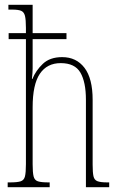

<svg xmlns="http://www.w3.org/2000/svg" viewBox="-20 -780 497 800"><path d="M12 0V-20H21Q52 -20 66 -24.5Q80 -29 84 -45Q88 -61 88 -96V-617H16V-642H88V-664Q88 -698 84 -714Q80 -730 68 -735Q56 -740 31 -740H15V-760H116V-642H257V-617H116V-495Q116 -478 113 -451H115Q129 -486 158.5 -514Q188 -542 239 -542Q298 -542 332 -497.5Q366 -453 366 -364V-94Q366 -61 369.5 -45.5Q373 -30 386 -25Q399 -20 427 -20H435V0H338V-364Q338 -438 315 -477.5Q292 -517 233 -517Q176 -517 146 -472.5Q116 -428 116 -333V-96Q116 -61 120 -45Q124 -29 138 -24.5Q152 -20 182 -20H187V0Z"/></svg>

Font: Noto Serif Ethiopic ExtraCondensed Thin
Style: Regular
Weight: 100
Width: 2
Designer: Monotype Design Team
Foundry: Monotype Imaging Inc.
Version: Version 2.102; ttfautohint (v1.8.4.7-5d5b)